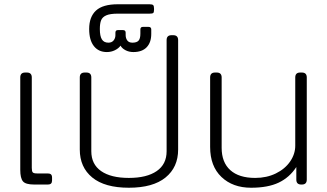

<svg xmlns="http://www.w3.org/2000/svg" viewBox="-20 -865 1533 900"><path d="M75 -69V-502Q75 -525 98 -525H106Q129 -525 129 -502V-78Q129 -62 133.5 -57Q138 -52 154 -52H204Q214 -52 219 -47.5Q224 -43 224 -32V-19Q224 0 205 0H140Q100 0 87.5 -15Q75 -30 75 -69Z M354 -164V-502Q354 -525 377 -525H385Q408 -525 408 -502V-156Q408 -95 454 -63Q500 -31 584 -31Q668 -31 714.5 -63Q761 -95 761 -156V-677Q761 -700 784 -700H792Q815 -700 815 -677V-164Q815 -81 756 -33Q697 15 584 15Q471 15 412.5 -33Q354 -81 354 -164Z M398 -729Q398 -786 430 -815.5Q462 -845 532 -845H681Q694 -845 698 -841Q702 -837 702 -825V-819Q702 -807 698 -804Q694 -801 681 -801H532Q496 -801 478 -793Q460 -785 454 -770Q448 -755 448 -729Q448 -696 457.5 -680.5Q467 -665 488 -665Q504 -665 512.5 -675.5Q521 -686 521 -700V-712Q521 -724 533 -724H556Q569 -724 569 -712V-701Q569 -686 576.5 -675.5Q584 -665 601 -665Q621 -665 629.5 -674.5Q638 -684 638 -707V-727Q638 -739 650 -739H676Q689 -739 689 -727V-706Q689 -666 667.5 -643.5Q646 -621 605 -621Q585 -621 568.5 -629.5Q552 -638 545 -651Q536 -638 518.5 -629.5Q501 -621 481 -621Q442 -621 420 -649Q398 -677 398 -729Z M965 -176V-502Q965 -525 988 -525H996Q1019 -525 1019 -502V-172Q1019 -104 1059.5 -67.5Q1100 -31 1176 -31Q1230 -31 1273 -52Q1316 -73 1340 -108Q1364 -143 1364 -182V-502Q1364 -525 1387 -525H1395Q1418 -525 1418 -502V-23Q1418 0 1395 0H1392Q1369 0 1369 -23V-82Q1337 -33 1286.5 -9Q1236 15 1157 15Q1071 15 1018 -35.5Q965 -86 965 -176Z"/></svg>

Font: Mitr ExtraLight
Style: Regular
Weight: 250
Designer: Thanarat Vachiruckul
Foundry: Cadson Demak Co.,Ltd.
Version: Version 1.000